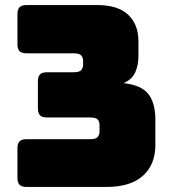

<svg xmlns="http://www.w3.org/2000/svg" viewBox="-20 -740 677 760"><path d="M85 -189H336Q360 -189 367 -198Q374 -207 374 -219V-246Q374 -258 367 -266.5Q360 -275 336 -275H166Q147 -275 138.5 -283.5Q130 -292 130 -311V-418Q130 -437 138.5 -445.5Q147 -454 166 -454H271Q295 -454 302 -463Q309 -472 309 -484V-499Q309 -511 302 -520Q295 -529 271 -529H85Q66 -529 57.5 -537.5Q49 -546 49 -565V-684Q49 -703 57.5 -711.5Q66 -720 85 -720H364Q447 -720 487.5 -681.5Q528 -643 528 -577V-519Q528 -481 515 -453Q502 -425 469 -411Q540 -403 567.5 -367.5Q595 -332 595 -266V-166Q595 -89 546 -44.5Q497 0 401 0H85Q66 0 57.5 -8.5Q49 -17 49 -36V-153Q49 -172 57.5 -180.5Q66 -189 85 -189Z"/></svg>

Font: Bungee
Style: Regular
Weight: 400
Designer: David Jonathan Ross
Foundry: David Jonathan Ross
Version: Version 1.001;PS 1.0;hotconv 1.0.72;makeotf.lib2.5.5900